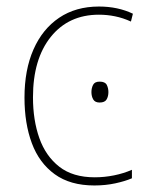

<svg xmlns="http://www.w3.org/2000/svg" viewBox="-20 -558 454 588"><path d="M269 10Q195 10 147.5 -24.5Q100 -59 77.5 -119.5Q55 -180 55 -259Q55 -344 82.5 -406.5Q110 -469 161 -503.5Q212 -538 283 -538Q341 -538 387 -516L381 -492Q357 -503 332.5 -508Q308 -513 283 -513Q190 -513 135.5 -445Q81 -377 81 -260Q81 -190 100.5 -135Q120 -80 161.5 -47.5Q203 -15 270 -15Q300 -15 329.5 -21Q359 -27 384 -38V-12Q363 -3 333 3.5Q303 10 269 10ZM285 -308Q302 -308 307 -298Q312 -288 312 -276Q312 -263 306.5 -253.5Q301 -244 285 -244Q271 -244 265.5 -253.5Q260 -263 260 -276Q260 -288 265 -298Q270 -308 285 -308Z"/></svg>

Font: Noto Sans SemiCondensed Thin
Style: Regular
Weight: 100
Width: 4
Designer: Monotype Design Team
Foundry: Monotype Imaging Inc.
Version: Version 2.013; ttfautohint (v1.8.4.7-5d5b)